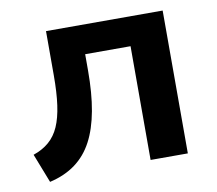

<svg xmlns="http://www.w3.org/2000/svg" viewBox="-62 -563 735 650"><g transform="rotate(-10 305.0 -238.5)"><path d="M60 14 21 -86Q53 -97 75 -116Q97 -135 110 -164.5Q123 -194 129 -237Q135 -280 135 -339V-491H536V0H408V-391H252V-335Q252 -257 241 -197Q230 -137 207.5 -94.5Q185 -52 148.5 -25Q112 2 60 14Z"/></g></svg>

Font: Nunito Sans 11pt
Style: Bold
Weight: 700
Version: Version 3.101;gftools[0.9.27]